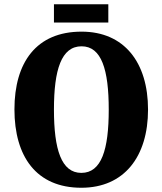

<svg xmlns="http://www.w3.org/2000/svg" viewBox="-20 -874 765 904"><path d="M234 -768H490V-854H234ZM363 10C565 10 677 -137 677 -358C677 -580 565 -725 364 -725C151 -725 48 -580 48 -359C48 -137 151 10 363 10ZM363 -60C269 -60 234 -170 234 -358C234 -546 269 -656 364 -656C458 -656 492 -546 492 -358C492 -170 458 -60 363 -60Z"/></svg>

Font: Noto Serif Khmer Condensed Black
Style: Regular
Weight: 900
Width: 3
Designer: Danh Hong and the Monotype Design Team
Foundry: Monotype Imaging Inc.
Version: Version 2.004